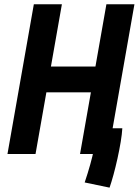

<svg xmlns="http://www.w3.org/2000/svg" viewBox="-20 -713 643 889"><path d="M487.3 155.8 372.1 131.8Q387.2 86.9 397.9 48.3Q408.7 9.8 415 -22.5L432.1 -119.1H546.4Q544.9 -92.3 538.8 -55.4Q532.7 -18.6 523.9 21.2Q515.1 61 505.4 96.4Q495.6 131.8 487.3 155.8ZM350.6 0 472.7 -693.4H602.5L480.5 0ZM14.6 0 136.7 -693.4H266.6L144.5 0ZM103.5 -285.6 119.6 -404.8H515.6L499.5 -285.6Z"/></svg>

Font: Cascadia Code PL
Style: Italic
Weight: 400
Italic angle: -10°
Monospace: yes
Designer: Aaron Bell
Foundry: Saja Typeworks
Version: Version 2404.023